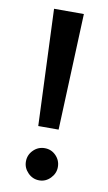

<svg xmlns="http://www.w3.org/2000/svg" viewBox="-83 -742 450 799"><g transform="rotate(10 142.0 -343.0)"><path d="M79 -700H205L185 -208H99ZM74 -54Q74 -82 94 -102Q114 -122 142 -122Q170 -122 189.5 -102Q209 -82 209 -54Q209 -27 189 -6.5Q169 14 142 14Q114 14 94 -6.5Q74 -27 74 -54Z"/></g></svg>

Font: Volkhov
Style: Regular
Weight: 400
Designer: Cyreal (www.cyreal.org)
Foundry: Cyreal (www.cyreal.org)
Version: Version 1.010